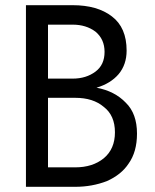

<svg xmlns="http://www.w3.org/2000/svg" viewBox="-20 -720 598 740"><path d="M165 -343V-75H270Q337 -75 380 -110Q423 -146 423 -210Q423 -275 380 -308Q339 -343 270 -343ZM165 -625V-417H260Q312 -417 348 -444Q383 -470 383 -520Q383 -569 348 -598Q312 -625 260 -625ZM165 -700H260Q355 -700 411 -657Q468 -614 468 -525Q468 -471 437 -434Q406 -398 352 -382Q422 -369 465 -324Q508 -282 508 -205Q508 -135 476 -90Q448 -47 392 -22Q335 0 270 0H80V-700Z"/></svg>

Font: jost-mod-400
Style: Regular
Weight: 400
Version: Version 3.200; ttfautohint (v0.97) -l 8 -r 50 -G 200 -x 14 -